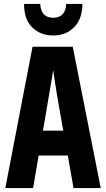

<svg xmlns="http://www.w3.org/2000/svg" viewBox="-20 -954 540 974"><path d="M398 -934H316Q312 -864 250 -864Q188 -864 184 -934H102Q102 -855 144 -814.5Q186 -774 250 -774Q315 -774 356.5 -816.5Q398 -859 398 -934ZM226 -456Q231 -485 238 -526Q245 -567 250 -598Q254 -567 260.5 -526.5Q267 -486 272 -455L301 -291H198ZM353 0H491L349 -717H145L7 0H148L176 -165H324Z"/></svg>

Font: Noto Sans Mono UI Condensed ExtraBold
Style: Regular
Weight: 800
Width: 3
Designer: Monotype Design team
Foundry: Monotype Imaging Inc.
Version: 1.000